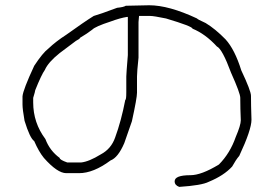

<svg xmlns="http://www.w3.org/2000/svg" viewBox="-20 -610 1040 737"><path d="M552.7 -589.8Q627.9 -589.8 736.3 -539.1Q736.3 -536.6 769.5 -521.5Q806.6 -499 845.7 -459Q881.3 -419.9 906.2 -339.8Q943.4 -261.2 943.4 -242.2Q943.4 -206.5 945.3 -150.4Q945.3 -111.8 898.4 -11.7Q885.3 3.4 871.1 29.3Q839.4 64 781.2 87.9Q754.9 101.6 668 107.4Q650.4 101.1 650.4 85.9Q650.4 62.5 710.9 62.5Q752.9 62.5 820.3 21.5Q863.3 -22 884.8 -84Q904.3 -129.4 904.3 -148.4Q902.3 -193.4 902.3 -230.5V-234.4Q902.3 -252 867.2 -330.1Q833 -422.4 812.5 -431.6Q768.1 -480 718.8 -500Q718.8 -508.8 617.2 -539.1Q570.3 -548.8 556.6 -548.8H513.7L511.7 -525.4V-388.7Q505.9 -333.5 505.9 -316.4V-253.9Q505.9 -233.9 486.3 -144.5L457 -60.5Q433.1 -4.9 404.3 5.9Q338.9 54.7 283.2 54.7H234.4Q200.2 54.7 148.4 -3.9Q128.9 -27.8 111.3 -68.4Q94.7 -79.6 74.2 -146.5Q66.4 -190.4 66.4 -209V-240.2Q68.4 -265.1 111.3 -357.4Q144 -407.2 166 -423.8Q194.8 -451.2 234.4 -476.6Q303.7 -526.4 339.8 -548.8Q361.8 -554.7 429.7 -580.1Q454.6 -582.5 462.9 -587.9Q541 -589.8 552.7 -589.8ZM107.4 -234.4V-216.8Q107.4 -138.7 154.3 -76.2Q170.9 -31.7 209 -3.9Q209 3.4 238.3 13.7H291Q321.3 10.7 367.2 -17.6Q406.7 -38.6 421.9 -82Q445.3 -145.5 460.9 -226.6Q464.8 -226.6 464.8 -255.9V-316.4Q464.8 -325.7 470.7 -398.4V-544.9H466.8Q441.4 -541 404.3 -527.3Q345.7 -508.3 334 -496.1Q314.5 -481 287.1 -464.8Q287.1 -460.9 271.5 -453.1L209 -406.2Q164.6 -370.6 152.3 -341.8Q139.2 -323.7 115.2 -263.7Q115.2 -259.8 107.4 -234.4Z"/></svg>

Font: CEF Fonts CJK Mono
Style: Regular
Weight: 400
Designer: PartyBoss (派对大魔王)
Version: Release 2.25